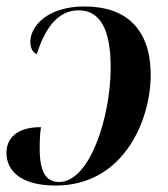

<svg xmlns="http://www.w3.org/2000/svg" viewBox="-25 -566 522 595"><path d="M237 -546C122 -546 69 -485 69 -436C69 -415 78 -403 89 -398C118 -490 161 -534 219 -534C284 -534 318 -477 318 -357C318 -205 254 -2 158 -2C118 -2 98 -33 98 -105C98 -131 99 -153 102 -172C24 -172 -5 -135 -5 -92C-5 -39 37 9 147 9C360 9 442 -196 442 -333C442 -479 363 -546 237 -546Z"/></svg>

Font: Noto Serif Display SemiCondensed SemiBold
Style: Italic
Weight: 600
Width: 4
Italic angle: -12°
Designer: Monotype Design Team
Foundry: Monotype Imaging Inc.
Version: Version 2.009